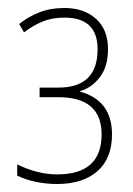

<svg xmlns="http://www.w3.org/2000/svg" viewBox="-20 -871 333 480"><path d="M28 -811 40 -790Q62 -807 86 -817Q110 -827 141 -827Q224 -827 224 -748Q224 -652 126 -652H79V-628H126Q234 -628 234 -535Q234 -435 123 -435Q74 -435 23 -460V-432Q67 -411 123 -411Q187 -411 223.5 -443Q260 -475 260 -535Q260 -620 180 -642V-643Q210 -652 230 -678.5Q250 -705 250 -748Q250 -797 220 -824Q190 -851 141 -851Q106 -851 78 -840Q50 -829 28 -811Z"/></svg>

Font: Noto Sans Display SemiCondensed Thin
Style: Regular
Weight: 250
Width: 4
Designer: Monotype Design team
Foundry: Monotype Imaging Inc.
Version: 1.000